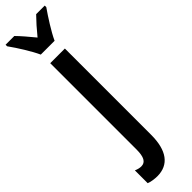

<svg xmlns="http://www.w3.org/2000/svg" viewBox="-377 -745 964 964"><g transform="rotate(-45 105.0 -263.0)"><path d="M244 -766H183C155 -737 136 -716 105 -678C77 -712 50 -744 28 -766H-34V-755C-3 -712 37 -648 56 -606H154C174 -650 216 -715 244 -755ZM38 240C120 240 163 181 163 71V-542H59V71C59 123 46 148 16 148C5 148 -8 145 -21 139V230C-8 236 19 240 38 240Z"/></g></svg>

Font: Noto Sans Display Condensed Medium
Style: Regular
Weight: 500
Width: 3
Designer: Monotype Design Team
Foundry: Monotype Imaging Inc.
Version: Version 1.900